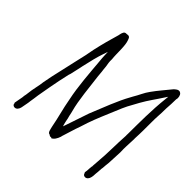

<svg xmlns="http://www.w3.org/2000/svg" viewBox="-184 -866 1065 1065"><g transform="rotate(45 348.5 -333.5)"><path d="M74 -104C72 -91 70 -78 69 -67V-66C67 -57 65 -48 65 -40L56 9C55 13 57 15 59 19L58 20C60 27 67 31 75 31C88 31 98 18 101 3L108 -34C109 -41 111 -49 111 -55L115 -80C116 -89 117 -98 119 -109L133 -188C140 -228 149 -269 158 -309L162 -321C167 -341 171 -361 176 -383L179 -398C183 -417 188 -435 192 -453C193 -458 194 -463 195 -466C201 -491 207 -508 213 -527L222 -553L223 -527C224 -513 224 -499 226 -485C234 -395 240 -301 258 -216C269 -153 285 -102 296 -42C301 -24 302 -2 318 0H319C324 6 330 6 336 4L337 8C353 3 364 -16 371 -37C372 -41 372 -45 374 -49C385 -82 394 -116 407 -151C427 -216 441 -249 470 -318C494 -375 504 -403 528 -444L546 -477C571 -522 597 -555 623 -596L635 -614L633 -594C622 -493 623 -404 622 -309V-308C621 -304 622 -299 622 -295C617 -224 619 -154 612 -80L610 -53C609 -50 610 -46 610 -43L609 -42C607 -31 607 -17 606 -6L604 8C604 12 606 14 608 17V18C610 24 616 28 624 28C636 28 646 17 649 2L651 -9C652 -21 652 -33 654 -46C654 -50 654 -54 655 -59C655 -65 655 -70 657 -79C657 -93 660 -108 661 -122C662 -150 664 -182 665 -209C663 -240 666 -274 667 -306V-307C668 -310 667 -315 667 -320C668 -342 669 -364 669 -382C670 -422 668 -464 671 -506C671 -511 671 -514 672 -521C672 -545 673 -574 675 -597L676 -634L678 -646C677 -664 672 -676 657 -680C645 -681 639 -675 627 -665C600 -631 570 -598 544 -561C525 -536 514 -506 495 -475L488 -462C455 -404 420 -312 390 -238C375 -197 358 -140 343 -99L338 -85L334 -98C330 -111 329 -122 326 -135C323 -146 320 -157 318 -169L315 -181C296 -250 289 -342 279 -418L276 -451C274 -464 273 -476 272 -488C269 -505 266 -520 267 -540C262 -586 268 -646 254 -680C249 -695 244 -701 224 -697H223C208 -698 203 -684 199 -663V-662C183 -608 171 -564 158 -506C155 -491 152 -476 149 -459V-458C143 -434 137 -408 132 -384C121 -332 110 -289 99 -238C95 -218 91 -199 88 -182C86 -164 83 -148 80 -135ZM271 -482V-483ZM675 -593V-594ZM661 -124V-125ZM651 -14Z"/></g></svg>

Font: Scribbler
Style: LtIta
Weight: 300
Designer: Mew Too
Foundry: Cannot Into Space Fonts
Version: Version 1.001